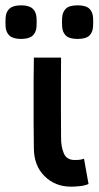

<svg xmlns="http://www.w3.org/2000/svg" viewBox="-72 -686 372 720"><path d="M194 14Q135 14 95 -25.5Q55 -65 55 -131Q54 -189 54 -230Q54 -271 54 -306Q54 -341 54 -379.5Q54 -418 55 -470H157Q157 -411 156.5 -365.5Q156 -320 156.5 -274.5Q157 -229 157 -169Q157 -135 167.5 -110.5Q178 -86 208 -86Q215 -86 223.5 -86.5Q232 -87 243 -91L260 4Q246 10 227.5 12Q209 14 194 14ZM7 -540Q-23 -540 -36.5 -552.5Q-50 -565 -51 -587Q-52 -603 -51 -619Q-50 -641 -36.5 -653.5Q-23 -666 7 -666Q37 -666 50.5 -653.5Q64 -641 65 -619Q66 -603 65 -587Q64 -565 50.5 -552.5Q37 -540 7 -540ZM219 -540Q188 -540 175 -552.5Q162 -565 161 -587Q160 -603 161 -619Q162 -641 175 -653.5Q188 -666 219 -666Q250 -666 263 -653.5Q276 -641 277 -619Q278 -603 277 -587Q276 -565 263 -552.5Q250 -540 219 -540Z"/></svg>

Font: Kreadon Light
Style: Bold
Weight: 600
Designer: Reiya WATANABE
Foundry: StudioGnu
Version: Version 1.003; ttfautohint (v1.8.4.7-5d5b);gftools[0.9.32]